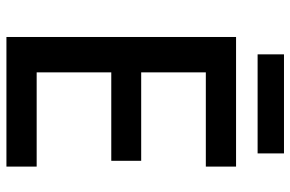

<svg xmlns="http://www.w3.org/2000/svg" viewBox="-173 -730 903 597"><g transform="rotate(90 278.5 -431.5)"><path d="M498 0H95V-714H498V-620H205V-419H480V-326H205V-94H498ZM457 -863V-781H149V-863Z"/></g></svg>

Font: Noto Sans Kawi Medium
Style: Regular
Weight: 500
Designer: Fadhl Haqq
Version: Version 1.000